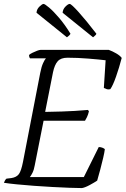

<svg xmlns="http://www.w3.org/2000/svg" viewBox="-26 -958 640 978"><path d="M391 0Q367 0 327.5 -1.5Q288 -3 241 -5.5Q194 -8 147 -11.5Q100 -15 59.5 -19Q19 -23 -6 -27Q-4 -32 -1 -38Q2 -44 7 -48L32 -51Q58 -55 70 -71Q82 -87 91 -133L179 -587Q185 -618 193.5 -636.5Q202 -655 208 -661H127Q125 -663 123.5 -667.5Q122 -672 122 -678Q127 -683 139 -689Q151 -695 163 -699.5Q175 -704 181 -704H528Q547 -697 566 -686Q585 -675 594 -663Q581 -613 565 -567.5Q549 -522 536 -504Q525 -501 516 -504.5Q507 -508 503 -510L512 -651Q479 -655 424 -659.5Q369 -664 318 -664Q284 -664 268 -646Q252 -628 244 -590L204 -388Q253 -389 288.5 -390Q324 -391 355 -393Q386 -395 422 -398L427 -391Q423 -374 417 -361.5Q411 -349 407 -343H196L151 -116Q147 -93 139.5 -78Q132 -63 126 -56H401L477 -209Q488 -209 497 -205Q506 -201 508 -198Q506 -181 499.5 -153.5Q493 -126 485 -95.5Q477 -65 469 -38Q456 -29 431 -15.5Q406 -2 391 0ZM448 -768 293 -893Q294 -911 307.5 -924.5Q321 -938 329 -938Q337 -938 374.5 -896.5Q412 -855 465 -786Q464 -782 458.5 -777Q453 -772 448 -768ZM315 -768 160 -893Q161 -911 175 -924.5Q189 -938 196 -938Q202 -938 224 -919.5Q246 -901 275.5 -866.5Q305 -832 333 -786Q331 -782 326 -777Q321 -772 315 -768Z"/></svg>

Font: Texturina 72pt 72pt ExtraLight
Style: Italic
Weight: 200
Italic angle: -11°
Designer: Guillermo Torres Carreño
Foundry: Omnibus-Type
Version: Version 1.002; ttfautohint (v1.8.3)